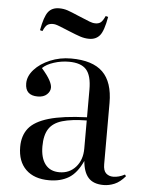

<svg xmlns="http://www.w3.org/2000/svg" viewBox="-54 -785 636 843"><g transform="rotate(5 264.5 -364.0)"><path d="M194 14Q128 14 91.5 -21.5Q55 -57 55 -121Q55 -171 81 -203.5Q107 -236 168.5 -254Q230 -272 336 -276V-398Q336 -460 312.5 -486Q289 -512 236 -512Q202 -512 169.5 -501.5Q137 -491 120 -474Q146 -444 156.5 -424.5Q167 -405 167 -392Q167 -375 152.5 -361.5Q138 -348 112 -348Q57 -348 57 -401Q57 -433 83 -462Q109 -491 152 -509Q195 -527 244 -527Q339 -527 384 -483Q429 -439 429 -347V-77Q429 -49 441.5 -37.5Q454 -26 473 -26Q498 -26 524 -40L529 -33Q506 -6 482 4Q458 14 434 14Q389 14 367 -10.5Q345 -35 341 -84Q316 -29 280 -7.5Q244 14 194 14ZM236 -25Q280 -25 308 -56.5Q336 -88 336 -138V-262Q269 -261 228.5 -249Q188 -237 170 -209Q152 -181 152 -132Q152 -81 173.5 -53Q195 -25 236 -25ZM315 -620Q295 -620 275.5 -626.5Q256 -633 227 -645Q198 -657 184 -662.5Q170 -668 163.5 -669.5Q157 -671 151 -671Q137 -671 127.5 -665Q118 -659 108 -636L97 -639Q108 -699 124.5 -720.5Q141 -742 173 -742Q193 -742 210.5 -736Q228 -730 258 -717Q297 -701 310.5 -695.5Q324 -690 337 -690Q351 -690 360 -697Q369 -704 379 -726L390 -723Q379 -661 362 -640.5Q345 -620 315 -620Z"/></g></svg>

Font: Display Regular
Style: Regular
Weight: 400
Designer: Latin by Veronika Burian and Jose Scaglione. Greek by Irene Vlachou. Cyrillic by Vera Evstafieva.
Foundry: TypeTogether
Version: Version 3.002